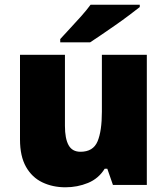

<svg xmlns="http://www.w3.org/2000/svg" viewBox="-20 -786 710 816"><path d="M604 -553V0H460L436 -69H425Q399 -27 354 -8.5Q309 10 258 10Q204 10 160 -11Q116 -32 90.5 -77Q65 -122 65 -193V-553H256V-251Q256 -197 271.5 -169Q287 -141 322 -141Q376 -141 394.5 -185Q413 -229 413 -311V-553ZM574 -756Q556 -742 529 -721.5Q502 -701 471 -679.5Q440 -658 411.5 -638.5Q383 -619 363 -606H236V-620Q253 -639 277 -664.5Q301 -690 325 -717Q349 -744 365 -766H574Z"/></svg>

Font: Noto Kufi Arabic Black
Style: Regular
Weight: 900
Designer: Monotype Design Team, David Williams, Khaled Hosny
Foundry: Google LLC
Version: Version 2.109; ttfautohint (v1.8.4.7-5d5b)